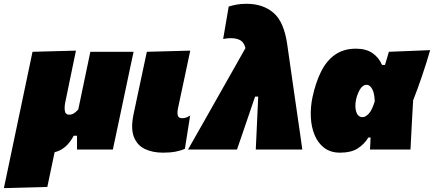

<svg xmlns="http://www.w3.org/2000/svg" viewBox="-79 -768 2229 986"><path d="M-59 198Q-48 146 -37 93.5Q-26 41 -13 -21L39.5 -271Q55.5 -346 66.2 -398.2Q77 -450.5 88 -502L311 -508Q300.5 -457.5 290 -406.5Q279.5 -355.5 268.5 -302.5L256 -242Q251 -216.5 254.2 -197.8Q257.5 -179 276 -179Q289.5 -179 300.8 -186.2Q312 -193.5 323 -206L343 -301.5Q354.5 -355.5 364.2 -402.8Q374 -450 385 -502H607Q599.5 -466.5 592.2 -433Q585 -399.5 577 -361.2Q569 -323 558.5 -273.5L545 -209.5Q535.5 -164 524 -110.2Q512.5 -56.5 500.5 0H316.5V-71H299.5Q280 -34 254.8 -13.2Q229.5 7.5 201.5 13.5Q191.5 59.5 182.8 102.5Q174 145.5 164 192Z M758 16Q704.5 16 664.8 -3Q625 -22 608.2 -65.8Q591.5 -109.5 607.5 -184.5Q614 -214 618 -233.8Q622 -253.5 627 -276.5Q643 -350.5 653.5 -400.8Q664 -451 675 -502L898 -508Q881 -426.5 866 -357Q851 -287.5 841 -240L835 -211.5Q830.5 -190 833.8 -175.5Q837 -161 857 -161Q866 -161 875.2 -163.8Q884.5 -166.5 897.5 -174.5L870.5 -4Q850.5 5.5 822.5 10.8Q794.5 16 758 16Z M886.5 0Q925 -67.5 966 -140Q1007 -212.5 1045.5 -280.5Q1078 -337.5 1113.2 -400Q1148.5 -462.5 1181.5 -521Q1174.5 -550 1155.5 -561Q1136.5 -572 1105.5 -572Q1088.5 -572 1067 -568L1095.5 -734.5Q1115.5 -740.5 1136.8 -744.5Q1158 -748.5 1187 -748.5Q1271 -748.5 1325.2 -702.5Q1379.5 -656.5 1396 -540L1434 -275Q1443.5 -209.5 1450.2 -163Q1457 -116.5 1462.5 -78.5Q1468 -40.5 1473.5 0H1234.5Q1236.5 -41 1238.5 -85.5Q1240.5 -130 1242 -162L1247 -272H1231L1195.5 -168Q1181 -125.5 1166.5 -83Q1152 -40.5 1138 0Z M1667.5 16Q1618.5 16 1586 -8.8Q1553.5 -33.5 1536.5 -75Q1519.5 -116.5 1517.2 -167.2Q1515 -218 1526 -270Q1542 -344.5 1569.8 -400.2Q1597.5 -456 1641.5 -487Q1685.5 -518 1749 -518Q1800.5 -518 1833.5 -495.5Q1866.5 -473 1883 -434.5H1898Q1903 -451 1908 -467.5Q1913 -484 1918 -502L2130 -510.5Q2111.5 -446 2088.2 -377.5Q2065 -309 2042.5 -252.5Q2039 -189.5 2035.5 -126.5Q2032 -63.5 2029 0H1821Q1822 -15.5 1822.8 -31Q1823.5 -46.5 1824 -62H1813Q1791 -26.5 1757.2 -5.2Q1723.5 16 1667.5 16ZM1783.5 -166.5Q1798 -166.5 1814.8 -184.2Q1831.5 -202 1845.5 -247.5Q1844 -291 1831.8 -311.8Q1819.5 -332.5 1805 -332.5Q1783 -332.5 1769 -307.8Q1755 -283 1749.5 -256.5Q1742 -221 1750.5 -193.8Q1759 -166.5 1783.5 -166.5Z"/></svg>

Font: Commissioner Black
Style: Italic
Weight: 900
Italic angle: -12°
Designer: Kostas Bartsokas
Foundry: Kostas Bartsokas
Version: Version 1.000; ttfautohint (v1.8.3)